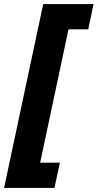

<svg xmlns="http://www.w3.org/2000/svg" viewBox="-55 -754 479 942"><path d="M-35 168H212L239 44H142L281 -610H378L404 -734H157Z"/></svg>

Font: Noto Sans SemiCondensed Black
Style: Italic
Weight: 900
Width: 4
Italic angle: -12°
Designer: Monotype Design Team
Foundry: Monotype Imaging Inc.
Version: Version 2.013